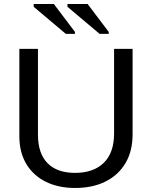

<svg xmlns="http://www.w3.org/2000/svg" viewBox="-20 -933 762 963"><path d="M356.9 9.8Q272.5 9.8 209.5 -21.5Q146.5 -52.7 111.8 -110.8Q77.1 -168.9 77.1 -250V-688H170.4V-257.8Q170.4 -163.6 218.3 -114.7Q266.1 -65.9 356.4 -65.9Q449.2 -65.9 500.7 -116.5Q552.2 -167 552.2 -264.2V-688H645V-258.8Q645 -175.3 609.6 -115.2Q574.2 -55.2 509.5 -22.7Q444.8 9.8 356.9 9.8ZM479.5 -763.2 318.4 -898.9V-913.1H419.4L525.4 -772.9V-763.2ZM310.1 -763.2 148.9 -898.9V-913.1H250L356 -772.9V-763.2Z"/></svg>

Font: Arimo Nerd Font
Style: Regular
Weight: 400
Designer: Steve Matteson
Foundry: Monotype Imaging Inc.
Version: Version 1.33;Nerd Fonts 3.2.1